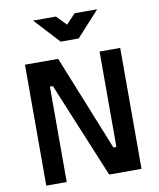

<svg xmlns="http://www.w3.org/2000/svg" viewBox="-99 -1006 895 1082"><g transform="rotate(-10 349.0 -464.5)"><path d="M77 0H194V-546H211L437 0H622V-692H504V-146H487L267 -692H77ZM532 -929H403L350 -873L296 -929H165L298 -785H401Z"/></g></svg>

Font: TitilliumText22L
Style: 800 wt
Weight: 800
Designer: Campivisivi
Foundry: Campivisivi
Version: 1.000